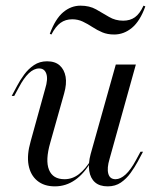

<svg xmlns="http://www.w3.org/2000/svg" viewBox="-20 -640 541 671"><path d="M171.8 11.3Q133.9 11.3 110.1 -8.5Q86.3 -28.2 79.8 -63.3Q73.4 -98.4 87.1 -146L137.9 -329.8Q148.4 -363.7 141.9 -382.3Q135.5 -400.8 116.9 -400.8Q98.4 -400.8 80.6 -383.9Q62.9 -366.9 46 -334.7L29.8 -304.8H21L39.5 -339.5Q50 -359.7 64.5 -379.4Q79 -399.2 98.8 -412.5Q118.5 -425.8 144.4 -425.8Q172.6 -425.8 188.7 -411.3Q204.8 -396.8 209.3 -371.8Q213.7 -346.8 204 -312.9L155.6 -141.1Q137.9 -79.8 151.2 -46.8Q164.5 -13.7 205.6 -13.7Q233.1 -13.7 256 -31.5Q279 -49.2 300 -83.9V-78.2Q275 -33.9 242.7 -11.3Q210.5 11.3 171.8 11.3ZM356.5 11.3Q328.2 11.3 312.1 -2.8Q296 -16.9 291.9 -42.7Q287.9 -68.5 296.8 -101.6L384.7 -414.5H454.8L362.9 -84.7Q353.2 -52.4 358.5 -33.1Q363.7 -13.7 383.9 -13.7Q400.8 -13.7 419 -30.2Q437.1 -46.8 454.8 -79.8L471 -109.7H479.8L461.3 -75Q450.8 -55.6 436.3 -35.5Q421.8 -15.3 402.4 -2Q383.1 11.3 356.5 11.3ZM159.7 -519.4 154 -521.8Q173.4 -574.2 200.8 -597.2Q228.2 -620.2 261.3 -620.2Q292.7 -620.2 315.7 -607.3Q338.7 -594.4 360.9 -581Q383.1 -567.7 410.5 -567.7Q434.7 -567.7 451.6 -579.8Q468.5 -591.9 481.5 -620.2L487.9 -617.7Q469.4 -566.1 441.1 -542.7Q412.9 -519.4 379 -519.4Q355.6 -519.4 337.5 -527Q319.4 -534.7 302.8 -545.6Q286.3 -556.5 269.4 -564.5Q252.4 -572.6 232.3 -572.6Q208.9 -572.6 191.5 -560.1Q174.2 -547.6 159.7 -519.4Z"/></svg>

Font: Playfair 144pt Light
Style: Italic
Weight: 300
Italic angle: -15.6°
Designer: Claus Eggers Sørensen
Foundry: Claus Eggers Sørensen
Version: Version 2.001;gftools[0.9.30]